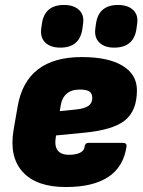

<svg xmlns="http://www.w3.org/2000/svg" viewBox="-20 -742 577 774"><path d="M245 12Q127 12 71.5 -49Q16 -110 35 -220L51 -312Q85 -512 310 -512Q416 -512 474 -477Q532 -442 532 -378Q532 -296 484 -257Q436 -218 319 -207L206 -196L205 -190Q193 -118 258 -118Q286 -118 303 -126.5Q320 -135 321 -151Q323 -166 336 -166H476Q492 -166 490 -151Q466 12 245 12ZM221 -294 290 -301Q323 -305 337.5 -316Q352 -327 352 -347Q352 -365 340.5 -373Q329 -381 302 -381Q234 -381 224 -313ZM440 -550Q402 -550 381 -570Q360 -590 364 -625L367 -647Q378 -722 456 -722Q495 -722 516.5 -702Q538 -682 533 -647L530 -625Q519 -550 440 -550ZM223 -550Q184 -550 163 -570Q142 -590 146 -625L149 -647Q160 -722 238 -722Q277 -722 298.5 -702Q320 -682 315 -647L312 -625Q301 -550 223 -550Z"/></svg>

Font: Sofia Sans ExtraBlack
Style: Italic
Weight: 1000
Italic angle: -9°
Designer: Botio Nikoltchev, Ani Petrova
Foundry: lettersoup
Version: Version 4.100; ttfautohint (v1.8.4.7-5d5b)